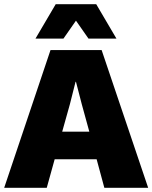

<svg xmlns="http://www.w3.org/2000/svg" viewBox="-23 -900 730 920"><path d="M440 -137H239L201 0H-3L219 -660H464L687 0H477ZM405 -269 369 -400 341 -508H339L312 -401L275 -269ZM401 -715 341 -801 281 -715H147L244 -880H438L535 -715Z"/></svg>

Font: Work Sans ExtraBold
Style: Regular
Weight: 800
Designer: Wei Huang
Foundry: Wei Huang
Version: Version 1.500